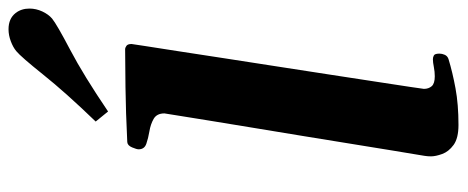

<svg xmlns="http://www.w3.org/2000/svg" viewBox="-335 -727 1069 439"><g transform="rotate(-90 199.5 -507.5)"><path d="M65.4 -87.9Q68.4 -106 75 -145.8Q81.5 -185.5 90.1 -238.8Q98.6 -292 108.2 -350.3Q117.7 -408.7 127 -464.4Q136.2 -520 143.6 -565.7Q150.9 -611.3 155.3 -638.4Q159.7 -665.5 159.7 -666Q159.7 -683.6 147.2 -690.7Q134.8 -697.8 118.7 -700.4Q102.5 -703.1 90.1 -707.5Q77.6 -711.9 77.6 -725.1Q77.6 -729.5 82 -740Q86.4 -750.5 94.2 -751Q163.1 -754.4 220 -755.1Q276.9 -755.9 306.2 -755.9Q310.1 -755.9 314.2 -752.9Q318.4 -750 318.4 -741.2Q318.4 -740.2 314 -711.9Q309.6 -683.6 302.2 -636.2Q294.9 -588.9 285.9 -530Q276.9 -471.2 267.1 -408.7Q257.3 -346.2 248.3 -287.1Q239.3 -228 231.9 -180.2Q224.6 -132.3 220.2 -103.5Q215.8 -74.7 215.8 -72.8Q215.8 -62 221.9 -54.9Q228 -47.9 244.6 -47.9Q254.9 -47.9 265.6 -50Q276.4 -52.2 283.7 -52.2Q288.1 -52.2 292.2 -50Q296.4 -47.9 296.4 -37.1Q296.4 -31.2 293.7 -25.1Q291 -19 284.2 -16.6Q253.9 -7.3 217 -0.5Q180.2 6.3 133.3 6.3Q103 6.3 87.6 -4.9Q72.3 -16.1 66.9 -31Q61.5 -45.9 61.5 -56.6Q61.5 -64.5 62.7 -71.5Q64 -78.6 65.4 -87.9ZM164.1 -794.9 141.1 -823.2Q208 -892.6 248.5 -943.4Q289.1 -994.1 302.2 -1004.9Q311 -1012.2 324.7 -1017.3Q338.4 -1022.5 352.1 -1022.5Q376.5 -1022.5 389.2 -1006.3Q399.4 -993.2 399.4 -974.6Q399.4 -959.5 392.8 -945.3Q386.2 -931.2 376.5 -922.9Q363.3 -912.1 305.2 -881.6Q247.1 -851.1 164.1 -794.9Z"/></g></svg>

Font: Gelasio
Style: Bold Italic
Weight: 700
Italic angle: -8.5°
Designer: Eben Sorkin
Foundry: Eben Sorkin
Version: Version 1.008